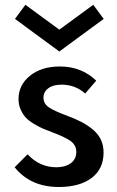

<svg xmlns="http://www.w3.org/2000/svg" viewBox="-20 -752 481 787"><path d="M40 -66.4 93.2 -119.5Q142.3 -66.4 211.4 -66.4Q246.8 -66.4 269.8 -82.7Q292.7 -99.1 292.7 -129.5Q292.7 -157.3 269.1 -174.1Q245.5 -190.9 193.6 -210Q170.5 -218.6 155.7 -225Q140.9 -231.4 119.8 -243.9Q98.6 -256.4 86.4 -269.3Q74.1 -282.3 65 -302.3Q55.9 -322.3 55.9 -345.5Q55.9 -403.6 103 -441.6Q150 -479.5 225.5 -479.5Q314.1 -479.5 374.5 -421.4L329.1 -368.6Q288.6 -405 232.3 -405Q197.7 -405 178 -390.2Q158.2 -375.5 158.2 -351.4Q158.2 -327.3 180 -312.3Q201.8 -297.3 253.6 -278.2Q289.5 -265 315.2 -251.4Q340.9 -237.7 362 -219.8Q383.2 -201.8 393.9 -178.6Q404.5 -155.5 404.5 -126.8Q404.5 -59.5 355.5 -22.5Q306.4 14.5 221.4 14.5Q105 14.5 40 -66.4ZM223.2 -540.9 41.4 -674.5 84.1 -732.3 223.2 -630.5 362.3 -732.3 405 -674.5Z"/></svg>

Font: Spartan MB SemBd
Style: Regular
Weight: 600
Designer: Matt Bailey, Mirko Velimirovic
Foundry: Matt Bailey
Version: Version 1.005